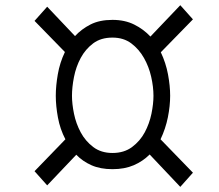

<svg xmlns="http://www.w3.org/2000/svg" viewBox="-20 -689 845 741"><path d="M195.3 -319.3Q195.3 -357.4 203.1 -402.3Q210.9 -447.3 230.5 -488.3L113.3 -608.4L162.1 -663.1L269.5 -549.8Q294.9 -577.1 329.6 -594.7Q364.3 -612.3 414.1 -612.3Q461.9 -612.3 498 -594.2Q534.2 -576.2 560.5 -547.9L675.8 -668.9L724.6 -614.3L600.6 -487.3Q620.1 -446.3 628.4 -401.9Q636.7 -357.4 636.7 -319.3Q636.7 -280.3 627.9 -236.3Q619.1 -192.4 599.6 -151.4L724.6 -22.5L675.8 32.2L557.6 -92.8Q531.2 -66.4 496.1 -51.3Q460.9 -36.1 414.1 -36.1Q367.2 -36.1 333 -51.3Q298.8 -66.4 274.4 -91.8L162.1 26.4L113.3 -28.3L232.4 -151.4Q211.9 -190.4 203.6 -235.4Q195.3 -280.3 195.3 -319.3ZM257.8 -319.3Q257.8 -288.1 265.6 -250Q273.4 -211.9 291.5 -178.2Q309.6 -144.5 339.8 -121.6Q370.1 -98.6 414.1 -98.6Q459 -98.6 489.7 -121.6Q520.5 -144.5 538.6 -178.2Q556.6 -211.9 564.5 -250Q572.3 -288.1 572.3 -319.3Q572.3 -353.5 563.5 -392.6Q554.7 -431.6 535.6 -465.3Q516.6 -499 486.8 -521.5Q457 -543.9 414.1 -543.9Q369.1 -543.9 339.4 -521.5Q309.6 -499 291.5 -465.3Q273.4 -431.6 265.6 -392.1Q257.8 -352.5 257.8 -319.3Z"/></svg>

Font: Poor Story
Style: Regular
Weight: 400
Designer: YoonDesign Inc.
Foundry: YoonDesign Inc.
Version: Version 3.00